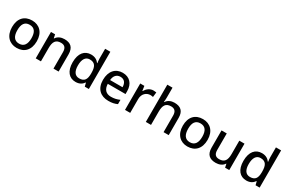

<svg xmlns="http://www.w3.org/2000/svg" viewBox="138 -2072 5069 3394"><g transform="rotate(30 2672.5 -375.0)"><path d="M558 -270C558 -449 453 -549 306 -549C149 -549 52 -449 52 -270C52 -91 158 10 303 10C459 10 558 -91 558 -270ZM161 -270C161 -392 204 -461 304 -461C405 -461 449 -392 449 -270C449 -149 405 -77 305 -77C205 -77 161 -149 161 -270Z M965 -549C897 -549 832 -523 797 -467H791L776 -539H692V0H798V-272C798 -394 833 -462 943 -462C1019 -462 1054 -420 1054 -336V0H1159V-351C1159 -490 1090 -549 965 -549Z M1507 10C1589 10 1639 -26 1670 -72H1675L1693 0H1776V-760H1670V-558C1670 -531 1675 -488 1678 -470H1672C1640 -514 1590 -549 1509 -549C1378 -549 1291 -453 1291 -268C1291 -84 1377 10 1507 10ZM1532 -77C1444 -77 1400 -145 1400 -266C1400 -388 1444 -462 1531 -462C1641 -462 1674 -393 1674 -267V-251C1673 -134 1636 -77 1532 -77Z M2154 -549C2009 -549 1911 -446 1911 -265C1911 -84 2019 10 2176 10C2252 10 2302 -1 2356 -26V-114C2299 -89 2249 -76 2180 -76C2080 -76 2023 -136 2020 -247H2382V-305C2382 -455 2295 -549 2154 -549ZM2154 -467C2237 -467 2275 -409 2276 -325H2022C2030 -416 2078 -467 2154 -467Z M2780 -549C2706 -549 2650 -501 2616 -443H2612L2598 -539H2514V0H2620V-284C2620 -390 2693 -452 2774 -452C2791 -452 2813 -449 2828 -445L2839 -544C2823 -547 2799 -549 2780 -549Z M3045 -557V-760H2939V0H3045V-271C3045 -393 3079 -462 3190 -462C3266 -462 3301 -420 3301 -336V0H3406V-351C3406 -489 3337 -548 3210 -548C3142 -548 3080 -521 3046 -466H3039C3042 -487 3045 -523 3045 -557Z M4044 -270C4044 -449 3939 -549 3792 -549C3635 -549 3538 -449 3538 -270C3538 -91 3644 10 3789 10C3945 10 4044 -91 4044 -270ZM3647 -270C3647 -392 3690 -461 3790 -461C3891 -461 3935 -392 3935 -270C3935 -149 3891 -77 3791 -77C3691 -77 3647 -149 3647 -270Z M4642 -539H4536V-266C4536 -144 4500 -77 4389 -77C4314 -77 4280 -118 4280 -202V-539H4173V-186C4173 -49 4242 10 4368 10C4436 10 4502 -15 4537 -71H4542L4557 0H4642Z M4993 10C5075 10 5125 -26 5156 -72H5161L5179 0H5262V-760H5156V-558C5156 -531 5161 -488 5164 -470H5158C5126 -514 5076 -549 4995 -549C4864 -549 4777 -453 4777 -268C4777 -84 4863 10 4993 10ZM5018 -77C4930 -77 4886 -145 4886 -266C4886 -388 4930 -462 5017 -462C5127 -462 5160 -393 5160 -267V-251C5159 -134 5122 -77 5018 -77Z"/></g></svg>

Font: Noto Sans Gujarati UI Medium
Style: Regular
Weight: 500
Designer: Jelle Bosma - Monotype Design Team, Universal Thirst
Foundry: Monotype Imaging Inc.
Version: Version 2.106